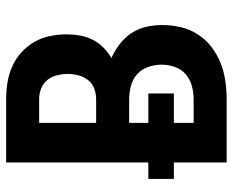

<svg xmlns="http://www.w3.org/2000/svg" viewBox="-88 -688 775 640"><g transform="rotate(-90 300.0 -367.5)"><path d="M79 0V-176H24V-261H79V-735H290Q318 -735 346 -730.5Q374 -726 399.5 -714.5Q425 -703 446 -684Q467 -665 481 -640.5Q495 -616 500.5 -588.5Q506 -561 506 -533Q506 -511 502 -488.5Q498 -466 488 -446.5Q478 -427 462 -411Q446 -395 427 -384Q452 -373 473.5 -356.5Q495 -340 510 -317.5Q525 -295 531 -268.5Q537 -242 537 -215Q537 -184 530 -153.5Q523 -123 506 -96.5Q489 -70 464.5 -51Q440 -32 411 -20.5Q382 -9 351.5 -4.5Q321 0 290 0ZM211 -435H290Q308 -435 325.5 -441.5Q343 -448 354 -462.5Q365 -477 369.5 -494.5Q374 -512 374 -530Q374 -548 369.5 -566Q365 -584 353.5 -598Q342 -612 325 -618.5Q308 -625 290 -625H211ZM211 -110H290Q312 -110 334 -116Q356 -122 373 -136.5Q390 -151 397.5 -173Q405 -195 405 -217Q405 -239 397.5 -261Q390 -283 373.5 -298Q357 -313 334.5 -319Q312 -325 290 -325H211V-261H309V-176H211Z"/></g></svg>

Font: Iosevka Extrabold Extended
Style: Regular
Weight: 800
Width: 7
Monospace: yes
Designer: Belleve Invis
Foundry: Belleve Invis
Version: Version 32.5.0; ttfautohint (v1.8.4)